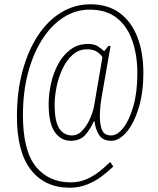

<svg xmlns="http://www.w3.org/2000/svg" viewBox="-20 -734 737 896"><path d="M305 142Q190 142 124.5 59Q59 -24 59 -191Q59 -305 84.5 -400.5Q110 -496 156 -566.5Q202 -637 265 -675.5Q328 -714 402 -714Q484 -714 539 -673Q594 -632 621.5 -560Q649 -488 649 -394Q649 -301 627 -229.5Q605 -158 570.5 -117.5Q536 -77 499 -77Q461 -77 443.5 -102.5Q426 -128 421 -168H418Q402 -132 378 -104.5Q354 -77 310 -77Q264 -77 235.5 -118Q207 -159 207 -248Q207 -295 218 -344Q229 -393 251.5 -435Q274 -477 309 -503Q344 -529 391 -529Q420 -529 438 -517Q456 -505 466 -495L486 -520H496L454 -279Q450 -254 448 -233.5Q446 -213 446 -194Q446 -151 456.5 -126.5Q467 -102 499 -102Q528 -102 556 -138Q584 -174 602.5 -239Q621 -304 621 -392Q621 -475 598 -542.5Q575 -610 526 -649.5Q477 -689 398 -689Q332 -689 275 -652Q218 -615 176 -548.5Q134 -482 110.5 -392.5Q87 -303 87 -197Q87 -31 147 43Q207 117 310 117Q351 117 384.5 102Q418 87 445.5 65Q473 43 494 22L509 43Q485 66 454.5 89Q424 112 386.5 127Q349 142 305 142ZM316 -102Q344 -102 366 -126.5Q388 -151 402 -184.5Q416 -218 420 -245L458 -467Q450 -481 432.5 -492.5Q415 -504 387 -504Q347 -504 318 -477.5Q289 -451 270.5 -410.5Q252 -370 243.5 -326Q235 -282 235 -246Q235 -167 256.5 -134.5Q278 -102 316 -102Z"/></svg>

Font: Noto Serif Khmer ExtraCondensed Thin
Style: Regular
Weight: 100
Width: 2
Designer: Danh Hong and the Monotype Design Team
Foundry: Monotype Imaging Inc.
Version: Version 2.004; ttfautohint (v1.8.4.7-5d5b)